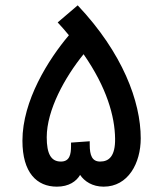

<svg xmlns="http://www.w3.org/2000/svg" viewBox="-20 -699 610 719"><path d="M193 0C238 0 266 -20 280 -44C296 -20 326 0 368 0C460 0 507 -88 507 -181C507 -319 439 -501 271 -679L196 -615C211 -599 225 -583 238 -567C161 -476 64 -322 64 -172C64 -52 118 0 193 0ZM316 -157V-170L246 -165V-152C246 -121 241 -94 208 -94C171 -94 155 -123 155 -185C155 -287 223 -410 293 -496C380 -371 410 -263 411 -180C412 -114 388 -94 355 -94C325 -94 316 -117 316 -157Z"/></svg>

Font: Noto Sans Arabic UI Md
Style: Regular
Weight: 500
Designer: Monotype Design Team, Nadine Chahine and Nizar Qandah
Foundry: Monotype Imaging Inc.
Version: Version 2.010